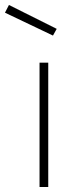

<svg xmlns="http://www.w3.org/2000/svg" viewBox="-80 -752 293 772"><path d="M79 0V-500H114V0ZM-44 -732 148 -636 133 -609 -60 -701Z"/></svg>

Font: Titillium Web ExtraLight
Style: Regular
Weight: 275
Version: Version 1.002;PS 57.000;hotconv 1.0.70;makeotf.lib2.5.55311